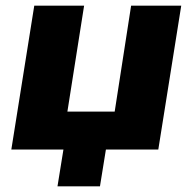

<svg xmlns="http://www.w3.org/2000/svg" viewBox="-20 -528 679 678"><path d="M183 130 204 0H20L101 -508H277L218 -134H385L443 -508H620L539 0H354L333 130Z"/></svg>

Font: Mulish Black
Style: Italic
Weight: 900
Italic angle: -9°
Designer: Vernon Adams
Foundry: Vernon Adams
Version: Version 3.603; ttfautohint (v1.8.3)